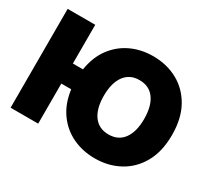

<svg xmlns="http://www.w3.org/2000/svg" viewBox="-146 -975 1328 1224"><g transform="rotate(30 518.5 -363.5)"><path d="M242.2 -727.5V-442.4H316.4Q331.5 -538.6 380.6 -604.7Q429.7 -670.9 502.9 -705.1Q576.2 -739.3 664.1 -739.3Q763.2 -739.3 843.3 -696Q923.3 -652.8 970.5 -568.8Q1017.6 -484.9 1017.6 -363.3Q1017.6 -242.2 970.5 -158.4Q923.3 -74.7 843.3 -31.5Q763.2 11.7 664.1 11.7Q574.7 11.7 500.2 -23.7Q425.8 -59.1 377 -127.4Q328.1 -195.8 314.9 -294.9H242.2V0H39.1V-727.5ZM664.1 -164.1Q735.8 -164.1 774.2 -216.6Q812.5 -269 812.5 -363.3Q812.5 -458 774.2 -510.7Q735.8 -563.5 664.1 -563.5Q592.8 -563.5 554.2 -510.7Q515.6 -458 515.6 -363.3Q515.6 -269 554.2 -216.6Q592.8 -164.1 664.1 -164.1Z"/></g></svg>

Font: Inter Display Black
Style: Regular
Weight: 900
Designer: Rasmus Andersson
Foundry: rsms
Version: Version 4.000;git-a52131595